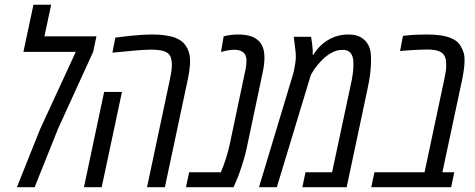

<svg xmlns="http://www.w3.org/2000/svg" viewBox="-20 -784 1991 804"><path d="M50.8 0 147.5 -242.2 297.4 -566.9H78.1L120.1 -764.2H194.3L166 -631.8H383.8L370.1 -566.9L223.6 -246.1L125 0Z M595.7 0 691.4 -451.2Q695.3 -469.2 697.5 -484.1Q699.7 -499 699.7 -512.2Q699.7 -531.2 694.8 -544.7Q689.9 -558.1 676.3 -565.4Q663.1 -572.3 644.5 -574.2Q626 -576.2 613.3 -576.2Q590.8 -576.2 550 -572.8Q509.3 -569.3 450.7 -563.5L462.9 -626.5Q495.1 -630.9 523.2 -633.8Q551.3 -636.7 574.7 -638.2Q598.1 -639.6 615.7 -639.6Q642.6 -639.6 668 -636.5Q693.4 -633.3 712.4 -626.5Q723.6 -622.1 732.9 -616.5Q742.2 -610.8 749 -603.5Q761.2 -590.3 768.6 -572Q775.9 -553.7 775.9 -527.3Q775.9 -511.7 773.2 -491.2Q770.5 -470.7 765.6 -447.8L670.4 0ZM331.5 0 416 -398.9H490.7L405.8 0Z M758.8 0 772 -62.5H904.8Q916.5 -89.8 926.3 -120.6Q936 -151.4 942.4 -181.2L1006.3 -484.4Q1009.8 -498 1011 -510.7Q1012.2 -523.4 1012.2 -531.7Q1012.2 -542 1009 -550Q1005.9 -558.1 1000 -563.5Q993.7 -569.3 983.9 -572.5Q974.1 -575.7 961.4 -575.7Q950.7 -575.7 937 -573.5Q923.3 -571.3 905.3 -566.4L916.5 -631.8Q932.1 -636.2 948.7 -637.9Q965.3 -639.6 977.5 -639.6Q1008.8 -639.6 1032.2 -631.6Q1055.7 -623.5 1069.8 -605.5Q1078.6 -593.8 1083 -578.4Q1087.4 -563 1087.4 -542.5Q1087.4 -528.3 1085.4 -512.5Q1083.5 -496.6 1080.1 -481L1013.2 -164.6Q1008.3 -140.6 1000 -113Q991.7 -85.4 982.9 -60.8Q974.1 -36.1 967.3 -21.5L958 0Z M1064.5 0 1204.6 -464.8Q1208.5 -477.1 1211.7 -491.9Q1214.8 -506.8 1216.8 -521.5Q1218.8 -536.1 1218.8 -547.9Q1218.8 -556.2 1217.8 -566.7Q1216.8 -577.1 1214.8 -592.3Q1212.9 -607.4 1210 -629.9H1282.7Q1285.2 -615.2 1286.9 -601.1Q1288.6 -586.9 1289.6 -574.2Q1289.6 -568.8 1289.6 -564.5Q1289.6 -560.1 1289.1 -555.2H1292.5Q1316.4 -594.2 1354.5 -616.9Q1392.6 -639.6 1439.5 -639.6Q1470.2 -639.6 1490 -628.4Q1509.8 -617.2 1520 -599.6Q1525.4 -590.8 1528.3 -581.3Q1531.2 -571.8 1532.5 -560.1Q1533.7 -548.3 1533.7 -532.7Q1533.7 -505.9 1530.3 -476.6Q1526.9 -447.3 1518.1 -407.2L1431.6 0H1246.1L1259.3 -62.5H1370.6L1444.8 -410.6Q1450.2 -433.6 1453.4 -450.4Q1456.5 -467.3 1458.3 -482.9Q1460 -498.5 1460 -518.1Q1460 -535.6 1455.6 -548.3Q1451.2 -561 1441.4 -568.1Q1431.6 -575.2 1414.6 -575.2Q1391.1 -575.2 1370.1 -564Q1349.1 -552.7 1331.1 -535.2Q1318.4 -522.5 1306.4 -507.6Q1294.4 -492.7 1288.1 -481L1281.7 -470.2L1139.2 0Z M1534.7 0 1547.9 -62.5H1757.8L1840.3 -451.2Q1844.2 -468.3 1846.4 -482.4Q1848.6 -496.6 1848.6 -511.2Q1848.6 -530.8 1844.2 -543.5Q1839.8 -556.2 1828.6 -564Q1816.9 -571.8 1801 -574.2Q1785.2 -576.7 1772.9 -576.7Q1757.3 -576.7 1739.5 -575.9Q1721.7 -575.2 1704.3 -574.2Q1687 -573.2 1671.4 -571.8L1655.3 -570.3L1667.5 -633.8Q1694.3 -637.2 1718.3 -638.4Q1742.2 -639.6 1765.6 -639.6Q1800.8 -639.6 1826.4 -635.7Q1852.1 -631.8 1871.6 -623Q1890.6 -614.7 1900.9 -602.5Q1911.1 -590.3 1918 -572.8Q1921.9 -563.5 1923.6 -554.9Q1925.3 -546.4 1925.3 -532.2Q1925.3 -517.6 1923.8 -503.4Q1922.4 -489.3 1919.9 -475.3Q1917.5 -461.4 1914.6 -447.8L1832.5 -62.5H1882.3L1869.1 0Z"/></svg>

Font: Open Sans Condensed
Style: Italic
Weight: 400
Width: 3
Italic angle: -12°
Designer: Monotype Design Team
Foundry: Monotype Imaging Inc.
Version: Version 3.000